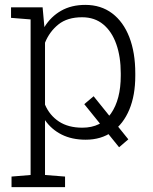

<svg xmlns="http://www.w3.org/2000/svg" viewBox="-20 -558 624 781"><path d="M464.4 41 322.8 -134.3 360.8 -166.5 502 8.8ZM26.9 203.1V160.2L104.5 153.8V-479L24.9 -485.4V-528.3H153.3L160.6 -447.8Q187 -490.7 228.8 -514.4Q270.5 -538.1 327.1 -538.1Q390.6 -538.1 436.3 -503.7Q481.9 -469.2 506.1 -406.7Q530.3 -344.2 530.3 -259.8V-249.5Q530.3 -170.4 506.1 -112.3Q481.9 -54.2 436.8 -22Q391.6 10.3 328.6 10.3Q272.5 10.3 230.7 -10.7Q189 -31.7 163.1 -69.3V153.8L244.6 160.2V203.1ZM314.9 -38.6Q391.6 -38.6 431.4 -96.2Q471.2 -153.8 471.2 -249.5V-259.8Q471.2 -327.1 453.1 -378.4Q435.1 -429.7 400.1 -458.7Q365.2 -487.8 314 -487.8Q253.9 -487.8 217.5 -458.5Q181.2 -429.2 163.1 -384.3V-132.3Q181.6 -88.9 219.7 -63.7Q257.8 -38.6 314.9 -38.6Z"/></svg>

Font: Roboto Slab LO Light
Style: Regular
Weight: 300
Designer: Google
Version: Version 2.000